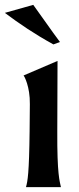

<svg xmlns="http://www.w3.org/2000/svg" viewBox="-47 -771 326 791"><path d="M60 0H204C199 -25 188 -51 189 -231L190 -520L50 -460C53 -458 77 -414 76 -342L75 -231C73 -57 67 -25 60 0ZM173 -588 200 -598C163 -647 126 -702 90 -751L-27 -718C33 -673 95 -631 173 -588Z"/></svg>

Font: Coconat Demi
Style: Regular
Weight: 400
Designer: Sara Lavazza
Foundry: Collletttivo
Version: Version 1.000;Glyphs 3.2 (3217)